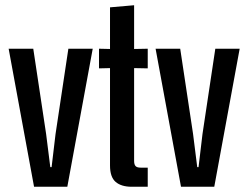

<svg xmlns="http://www.w3.org/2000/svg" viewBox="-20 -713 948 733"><path d="M110 0 13 -527H107L156 -202L172 -75H177L192 -201L241 -527H334L237 0Z M483 0Q443 0 421.5 -18.5Q400 -37 400 -81V-453L358 -452V-527L400 -526V-685L492 -693V-526L544 -527V-452L492 -453V-99Q492 -85 497.5 -79Q503 -73 517 -73H544V0Z M671 0 574 -527H668L717 -202L733 -75H738L753 -201L802 -527H895L798 0Z"/></svg>

Font: Mona Sans Condensed Medium
Style: Regular
Weight: 500
Width: 3
Designer: Deni Anggara
Foundry: GitHub
Version: Version 1.001; ttfautohint (v1.8.4.7-5d5b);gftools[0.9.31]